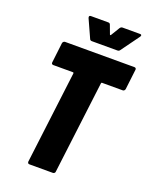

<svg xmlns="http://www.w3.org/2000/svg" viewBox="-161 -969 837 1056"><g transform="rotate(20 257.5 -441.0)"><path d="M515 -688 501 -570Q500 -565 496.5 -561.5Q493 -558 488 -558H367Q362 -558 362 -553L295 -12Q295 -7 291 -3.5Q287 0 282 0H145Q134 0 134 -12L201 -553Q201 -558 197 -558H81Q76 -558 73 -561.5Q70 -565 71 -570L85 -688Q86 -693 90 -696.5Q94 -700 99 -700H505Q510 -700 513 -696.5Q516 -693 515 -688ZM174 -874Q174 -882 185 -882H286Q295 -882 298 -873L317 -822Q320 -818 323 -822L354 -873Q360 -882 369 -882H471Q480 -882 480 -876Q480 -873 477 -868L400 -762Q395 -754 385 -754H236Q226 -754 223 -762L175 -868Q174 -870 174 -874Z"/></g></svg>

Font: Barlow Condensed ExtraBold
Style: Italic
Weight: 800
Width: 3
Italic angle: -7°
Designer: Jeremy Tribby
Foundry: Tribby Type
Version: Version 1.408